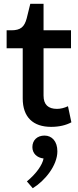

<svg xmlns="http://www.w3.org/2000/svg" viewBox="-20 -660 413 1014"><path d="M15 -405H100V-140C100 -41 155 10 250 10C293 10 329 1 357 -14L339 -99C320 -90 300 -85 281 -85C235 -85 210 -107 210 -155V-405H355V-500H210V-640H140L121 -563C109 -518 89 -500 40 -500H15ZM215 56C177 56 151 80 151 117C151 150 175 173 210 177C204 211 171 258 122 298L153 334C217 295 283 214 283 139C283 86 254 56 215 56Z"/></svg>

Font: Gully Medium
Style: Regular
Weight: 500
Designer: jaikishan Patel
Foundry: MagicType
Version: Version 1.000;Glyphs 3.2 (3242)